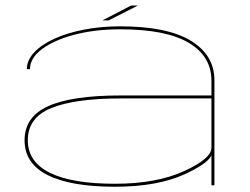

<svg xmlns="http://www.w3.org/2000/svg" viewBox="-20 -686 926 711"><path d="M763 0V-110Q747 -79 665.5 -41.5Q564 5.5 405.5 5.5Q242.5 5.5 156.8 -37.5Q71 -80.5 71 -166.5Q71 -253.5 158.8 -293Q246.5 -332.5 427 -332.5H763V-387.5Q763 -477.5 679 -527.5Q595 -577.5 425 -577.5Q332.5 -577.5 256.8 -557.8Q181 -538 136 -504.5Q91 -471 91 -430H79.5Q79.5 -463.5 106.8 -492.2Q134 -521 181.8 -542.8Q229.5 -564.5 292 -576.5Q354.5 -588.5 425 -588.5Q599 -588.5 686.5 -535.2Q774 -482 774 -388.5V0ZM763 -139V-321.5H427.5Q258.5 -321.5 170.8 -286.2Q83 -251 83 -166.5Q83 -86.5 165 -46Q247 -5.5 405.5 -5.5Q558.5 -5.5 660.8 -52Q763 -98.5 763 -139ZM359.5 -610.5 465.5 -665.5H490.5L382.5 -610.5Z"/></svg>

Font: Anybody UltraExpanded Thin
Style: Regular
Weight: 100
Width: 9
Designer: Tyler Finck
Foundry: Etcetera Type Company
Version: Version 1.010; ttfautohint (v1.8.3) -l 8 -r 50 -G 200 -x 14 